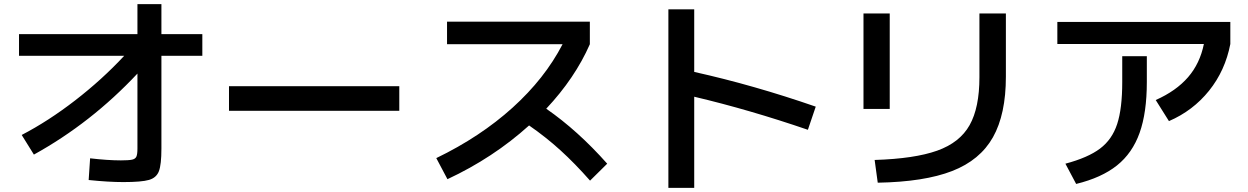

<svg xmlns="http://www.w3.org/2000/svg" viewBox="-20 -837 6040 929"><path d="M581 -567H72V-672H645V-817H761V-672H959V-567H761V-118Q761 -41 749 -9Q737 23 701 33.5Q665 44 577 44Q505 44 409 34L416 -71Q502 -61 565 -61Q603 -61 619 -64.5Q635 -68 640 -79.5Q645 -91 645 -118V-481Q421 -242 144 -89L85 -184Q214 -251 344 -351.5Q474 -452 581 -567Z M1088 -420H1912V-301H1088Z M2702 -623H2143V-732H2834V-623Q2762 -459 2623 -311Q2776 -205 2918 -45L2835 37Q2762 -46 2691.5 -110Q2621 -174 2540 -230Q2366 -73 2145 30L2091 -72Q2304 -175 2460 -316Q2616 -457 2702 -623Z M3339 -369V72H3214V-792H3339V-489Q3627 -425 3927 -321L3889 -209Q3606 -306 3339 -369Z M4719 -463V-772H4847V-466Q4847 -284 4784.5 -173Q4722 -62 4587 -9.5Q4452 43 4227 47L4212 -63Q4405 -69 4514.5 -108Q4624 -147 4671.5 -231.5Q4719 -316 4719 -463ZM4158 -772H4285V-310H4158Z M5410 -440V-565H5529V-440Q5529 -292 5494 -194Q5459 -96 5384.5 -36.5Q5310 23 5187 53L5135 -45Q5244 -74 5302.5 -118Q5361 -162 5385.5 -237Q5410 -312 5410 -440ZM5096 -731H5933V-624Q5908 -495 5830 -398Q5752 -301 5636 -251L5572 -353Q5671 -397 5728.5 -463.5Q5786 -530 5805 -624H5096Z"/></svg>

Font: Enso SemiBold
Style: Regular
Weight: 600
Designer: Coji Morishita
Foundry: UNDERFOREST DESIGN
Version: Version 1.000